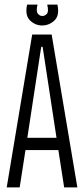

<svg xmlns="http://www.w3.org/2000/svg" viewBox="-20 -809 363 829"><path d="M9 0 119 -660H203L314 0H257L232 -161H90L65 0ZM158 -607 98 -214H224L164 -607ZM97 -789H142Q135 -761 143 -750.5Q151 -740 163 -740Q174 -740 182.5 -749.5Q191 -759 184 -789H228Q238 -742 215 -720.5Q192 -699 162 -699Q132 -699 109.5 -721Q87 -743 97 -789Z"/></svg>

Font: Bricolage Grotesque 96pt Condensed ExtraLight
Style: Regular
Weight: 200
Width: 3
Designer: Mathieu Triay
Foundry: Atelier Triay
Version: Version 1.001; ttfautohint (v1.8.4.7-5d5b);gftools[0.9.33.de